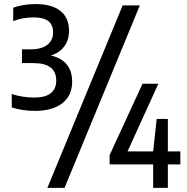

<svg xmlns="http://www.w3.org/2000/svg" viewBox="-20 -834 899 922"><path d="M326.5 -442.5Q326.5 -375 279.2 -338.2Q232 -301.5 148 -301.5Q88.5 -301.5 36.5 -318V-382.5Q61.5 -374 90 -369.8Q118.5 -365.5 145 -365.5Q196.5 -365.5 223.2 -386Q250 -406.5 250 -447.5Q250 -531 140.5 -531H85.5V-597H126.5Q179.5 -597 207.2 -618.8Q235 -640.5 235 -678.5Q235 -715 211.8 -732.8Q188.5 -750.5 141 -750.5Q88 -750.5 43.5 -732.5V-797Q64 -805 93 -809.8Q122 -814.5 150.5 -814.5Q229 -814.5 270.2 -781.5Q311.5 -748.5 311.5 -686Q311.5 -642.5 288.5 -611.2Q265.5 -580 223.5 -567.5Q274.5 -556.5 300.5 -524.5Q326.5 -492.5 326.5 -442.5ZM207.5 68 569 -808H651.5L290 68ZM846 -107V-44.5H786V68H715.5V-44.5H506.5V-89.5L664.5 -432H740.5L592.5 -107H715.5L732.5 -263H786V-107Z"/></svg>

Font: Encode Sans Condensed Medium
Style: Regular
Weight: 500
Width: 3
Designer: Multiple Designers
Foundry: Impallari Type
Version: Version 2.000